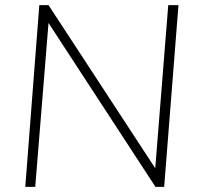

<svg xmlns="http://www.w3.org/2000/svg" viewBox="-20 -732 779 752"><path d="M679 -712 623 0H589L170 -642L118 0H79L134 -712H170L588 -73L639 -712Z"/></svg>

Font: Muli ExtraLight
Style: Italic
Weight: 275
Italic angle: -4.541°
Designer: Vernon Adams
Foundry: Vernon Adams
Version: Version 2.001